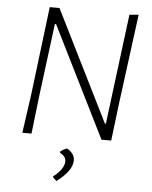

<svg xmlns="http://www.w3.org/2000/svg" viewBox="-58 -688 763 962"><g transform="rotate(5 323.5 -207.0)"><path d="M600 -640 540 -182 518 0H469L192 -557H186L141 -205L117 0H71L98 -190L153 -639H202L479 -82H484L554 -636ZM301 59Q340 81 340 115Q340 168 262 226L244 209V204Q298 162 298 123Q298 100 268 83V77Q285 64 301 59Z"/></g></svg>

Font: Alegreya Sans SC Light
Style: Italic
Weight: 300
Italic angle: -7°
Designer: Juan Pablo del Peral
Foundry: Huerta Tipografica
Version: Version 2.007